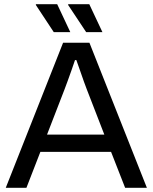

<svg xmlns="http://www.w3.org/2000/svg" viewBox="-20 -888 722 908"><path d="M7.3 0 278.4 -686H402.9L674.6 0H571.7L505.2 -169.9H171L105 0ZM202.4 -251.4H473.4L390.1 -466.4Q385.6 -478 376.9 -501.9Q368.2 -525.8 358.8 -553.6Q349.4 -581.5 341.1 -603.8H334.7Q328.2 -584.2 319 -558.2Q309.8 -532.2 300.9 -507.6Q292 -483 285.6 -466.4ZM387.5 -736 301.9 -865 302.9 -868H402.3L464.4 -736ZM234.3 -736 149.2 -865 150.2 -868H250.5L312.5 -736Z"/></svg>

Font: Archivo Variable SemiBold
Style: Regular
Weight: 600
Designer: Hector Gatti
Foundry: Omnibus-Type
Version: Version 2.001